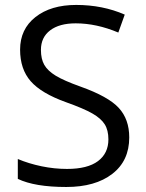

<svg xmlns="http://www.w3.org/2000/svg" viewBox="-20 -744 589 774"><path d="M501 -189.9Q501 -95.7 432.6 -43Q364.3 9.8 247.1 9.8Q120.1 9.8 51.8 -22.9V-103Q95.7 -84.5 147.5 -73.7Q199.2 -63 250 -63Q333 -63 375 -94.5Q417 -126 417 -182.1Q417 -219.2 402.1 -242.9Q387.2 -266.6 352.3 -286.6Q317.4 -306.6 246.1 -332Q146.5 -367.7 103.8 -416.5Q61 -465.3 61 -543.9Q61 -626.5 123 -675.3Q185.1 -724.1 287.1 -724.1Q393.6 -724.1 482.9 -685.1L457 -612.8Q368.7 -649.9 285.2 -649.9Q219.2 -649.9 182.1 -621.6Q145 -593.3 145 -543Q145 -505.9 158.7 -482.2Q172.4 -458.5 204.8 -438.7Q237.3 -418.9 304.2 -395Q416.5 -355 458.7 -309.1Q501 -263.2 501 -189.9Z"/></svg>

Font: f06252833
Style: Regular
Weight: 400
Foundry: Ascender Corporation
Version: Version 1.10